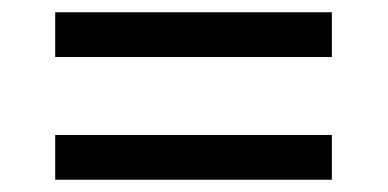

<svg xmlns="http://www.w3.org/2000/svg" viewBox="-20 -479 632 313"><path d="M70 -459H521V-386H70ZM70 -259H521V-186H70Z"/></svg>

Font: utelugu25
Style: Book
Weight: 400
Designer: Jelle Bosma - Monotype Design Team
Foundry: Monotype Imaging Inc.
Version: Version 2.003